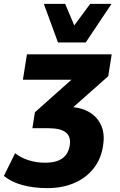

<svg xmlns="http://www.w3.org/2000/svg" viewBox="-65 -778 619 990"><path d="M179 192Q108 192 50 176Q-8 160 -45 129L13 12Q41 35 82 48Q123 61 167 61Q227 61 258 37.5Q289 14 295 -31Q301 -75 273.5 -96Q246 -117 182 -117H102L115 -199L347 -406L337 -367H53L74 -498H511L493 -385L283 -199L234 -227H279Q346 -227 390.5 -202.5Q435 -178 455.5 -134Q476 -90 467 -31Q458 38 419.5 88Q381 138 319.5 165Q258 192 179 192ZM234 -559 161 -758H271L318 -647L400 -758H510L377 -559Z"/></svg>

Font: Nunito Sans 10pt SemiCondensed Black
Style: Italic
Weight: 900
Width: 4
Italic angle: -9°
Designer: Vernon Adams
Foundry: Vernon Adams
Version: Version 3.101;gftools[0.9.27]